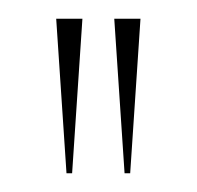

<svg xmlns="http://www.w3.org/2000/svg" viewBox="-20 -719 210 205"><path d="M40 -699H68L57 -534H51ZM102 -699H130L119 -534H113Z"/></svg>

Font: Moniqa Thin Display
Style: Regular
Weight: 100
Designer: Rajesh Rajput
Foundry: Rajesh Rajput
Version: Version 1.000